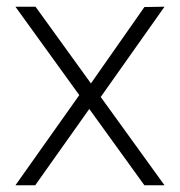

<svg xmlns="http://www.w3.org/2000/svg" viewBox="-20 -553 537 573"><path d="M411 0 26 -533H86L471 0ZM26 0 225 -281 248 -230 85 0ZM271 -250 245 -295 411 -532 471 -533Z"/></svg>

Font: Exo Thin Light
Style: Regular
Weight: 300
Version: Version 2.000